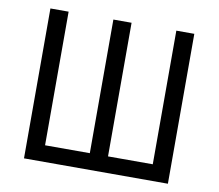

<svg xmlns="http://www.w3.org/2000/svg" viewBox="-77 -792 1006 883"><g transform="rotate(10 425.5 -350.0)"><path d="M89 0H761V-700H677V-76H468V-700H383V-76H174V-700H89Z"/></g></svg>

Font: Finlandica
Style: Regular
Weight: 400
Designer: Niklas Ekholm, Juho Hiilivirta, Jaakko Suomalainen
Foundry: Helsinki Type Studio
Version: Version 2.000;Glyphs 3.2 (3202)